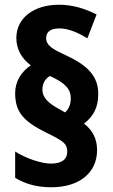

<svg xmlns="http://www.w3.org/2000/svg" viewBox="-20 -782 476 811"><path d="M44 -388C44 -305 84 -266 183 -218C252 -184 264 -173 264 -141C264 -110 243 -91 194 -91C154 -91 87 -114 44 -142V-31C86 -5 136 9 197 9C315 9 390 -52 390 -148C390 -195 372 -231 335 -260C375 -291 395 -328 395 -386C395 -463 346 -508 257 -549C205 -573 175 -589 175 -621C175 -648 194 -662 232 -662C267 -662 309 -645 349 -620L388 -721C336 -747 285 -762 229 -762C124 -762 49 -707 49 -621C49 -575 71 -535 110 -506C69 -478 44 -438 44 -388ZM159 -403C159 -429 171 -450 191 -461C259 -430 279 -404 279 -366C279 -340 270 -321 255 -307L236 -318C184 -345 159 -370 159 -403Z"/></svg>

Font: Noto Sans Sinhala UI Condensed ExtraBold
Style: Regular
Weight: 800
Width: 3
Designer: Jelle Bosma - Monotype Design Team
Foundry: Monotype Imaging Inc.
Version: Version 2.006